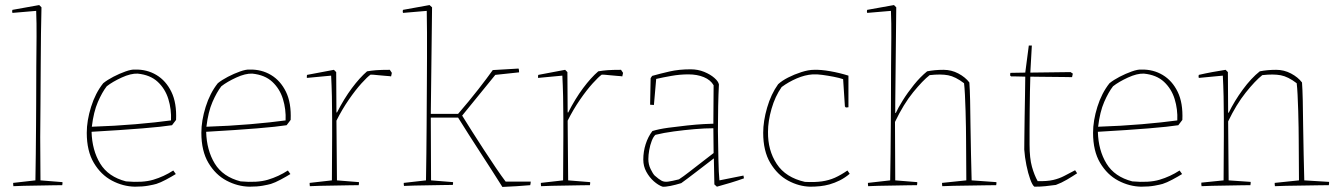

<svg xmlns="http://www.w3.org/2000/svg" viewBox="-20 -732 5290 759"><path d="M33 4Q32 0 32 -9L120 -19Q121 -66 121.5 -124Q122 -182 122.5 -235.5Q123 -289 123 -322Q123 -406 123.5 -469.5Q124 -533 124.5 -586Q125 -639 123 -689L29 -681Q27 -688 29 -693L135 -712L144 -703Q143 -653 142 -599Q141 -545 141 -477Q141 -409 140 -318Q138 -212 140 -19L227 -12Q227 -10 227 -6.5Q227 -3 226 0Q213 0 187 0.5Q161 1 131 1.5Q101 2 74.5 2.5Q48 3 33 4Z M513 6Q466 5 422.5 -18Q379 -41 351 -88Q323 -135 323 -207Q323 -255 340 -309.5Q357 -364 388 -403Q404 -416 428 -428.5Q452 -441 476 -449.5Q500 -458 514 -457Q561 -458 598.5 -435.5Q636 -413 657.5 -369Q679 -325 676 -258L660 -237Q622 -231 543 -224.5Q464 -218 342 -211Q344 -138 376 -85.5Q408 -33 478 -15Q544 -9 586 -21.5Q628 -34 665 -58L675 -44Q659 -34 636.5 -22Q614 -10 598 -5Q588 -2 566 2Q544 6 513 6ZM343 -231Q434 -234 516 -241Q598 -248 656 -256Q658 -300 645.5 -340.5Q633 -381 603.5 -408.5Q574 -436 524 -441Q497 -442 461 -425.5Q425 -409 402 -391Q384 -368 367 -329Q350 -290 343 -231Z M966 6Q919 5 875.5 -18Q832 -41 804 -88Q776 -135 776 -207Q776 -255 793 -309.5Q810 -364 841 -403Q857 -416 881 -428.5Q905 -441 929 -449.5Q953 -458 967 -457Q1014 -458 1051.5 -435.5Q1089 -413 1110.5 -369Q1132 -325 1129 -258L1113 -237Q1075 -231 996 -224.5Q917 -218 795 -211Q797 -138 829 -85.5Q861 -33 931 -15Q997 -9 1039 -21.5Q1081 -34 1118 -58L1128 -44Q1112 -34 1089.5 -22Q1067 -10 1051 -5Q1041 -2 1019 2Q997 6 966 6ZM796 -231Q887 -234 969 -241Q1051 -248 1109 -256Q1111 -300 1098.5 -340.5Q1086 -381 1056.5 -408.5Q1027 -436 977 -441Q950 -442 914 -425.5Q878 -409 855 -391Q837 -368 820 -329Q803 -290 796 -231Z M1205 4Q1204 0 1204 -9L1292 -19Q1292 -63 1292.5 -106.5Q1293 -150 1293 -193Q1293 -224 1293 -265.5Q1293 -307 1292 -351.5Q1291 -396 1289 -433L1193 -424Q1193 -427 1193 -430.5Q1193 -434 1194 -436Q1220 -441 1247 -446Q1274 -451 1300 -456L1309 -447L1310 -288L1312 -287Q1340 -342 1371 -383.5Q1402 -425 1431 -450Q1448 -453 1467 -454.5Q1486 -456 1521 -456L1529 -444L1528 -439L1526 -430Q1522 -431 1506 -432Q1490 -433 1472.5 -435Q1455 -437 1445 -437Q1433 -429 1409 -402.5Q1385 -376 1358.5 -337.5Q1332 -299 1310 -255L1312 -19L1399 -12Q1399 -10 1399 -6.5Q1399 -3 1398 0Q1385 0 1359 0.5Q1333 1 1303 1.5Q1273 2 1246.5 2.5Q1220 3 1205 4Z M1966 7Q1927 -55 1879.5 -128Q1832 -201 1791 -267H1683L1684 -19L1771 -12Q1771 -10 1771 -7Q1771 -4 1770 -1Q1757 -1 1731 -0.5Q1705 0 1675 0.5Q1645 1 1618.5 1.5Q1592 2 1577 3Q1576 -1 1576 -9L1664 -19Q1665 -66 1665.5 -124Q1666 -182 1666.5 -235.5Q1667 -289 1667 -322Q1667 -356 1667.5 -403Q1668 -450 1668 -502Q1668 -554 1668 -603Q1668 -652 1667 -689L1573 -681Q1571 -688 1573 -693L1678 -712L1688 -703L1683 -282H1791Q1835 -333 1870.5 -378.5Q1906 -424 1928 -455L2030 -461Q2032 -457 2032 -446L1938 -436L1807 -275L1812 -267Q1825 -246 1846.5 -212Q1868 -178 1892.5 -140.5Q1917 -103 1940 -69Q1963 -35 1979 -14H2078Q2078 -8 2076 0Q2055 2 2023 4Q1991 6 1966 7Z M2119 4Q2118 0 2118 -9L2206 -19Q2206 -63 2206.5 -106.5Q2207 -150 2207 -193Q2207 -224 2207 -265.5Q2207 -307 2206 -351.5Q2205 -396 2203 -433L2107 -424Q2107 -427 2107 -430.5Q2107 -434 2108 -436Q2134 -441 2161 -446Q2188 -451 2214 -456L2223 -447L2224 -288L2226 -287Q2254 -342 2285 -383.5Q2316 -425 2345 -450Q2362 -453 2381 -454.5Q2400 -456 2435 -456L2443 -444L2442 -439L2440 -430Q2436 -431 2420 -432Q2404 -433 2386.5 -435Q2369 -437 2359 -437Q2347 -429 2323 -402.5Q2299 -376 2272.5 -337.5Q2246 -299 2224 -255L2226 -19L2313 -12Q2313 -10 2313 -6.5Q2313 -3 2312 0Q2299 0 2273 0.5Q2247 1 2217 1.5Q2187 2 2160.5 2.5Q2134 3 2119 4Z M2673 -8Q2650 -1 2630 3Q2610 7 2599 6Q2582 0 2564.5 -15.5Q2547 -31 2535 -53Q2523 -75 2523 -101Q2523 -133 2532.5 -162.5Q2542 -192 2559 -214Q2585 -222 2622 -227Q2659 -232 2696.5 -236Q2734 -240 2762.5 -241.5Q2791 -243 2800 -243L2801 -395Q2789 -416 2762.5 -427Q2736 -438 2701 -438Q2668 -438 2634 -432Q2600 -426 2574 -420L2565 -317L2550 -318L2552 -423L2558 -432Q2590 -441 2627 -449.5Q2664 -458 2710 -458Q2739 -458 2763.5 -448Q2788 -438 2804 -424Q2820 -410 2822 -398Q2820 -361 2819 -312.5Q2818 -264 2818 -214Q2819 -155 2820 -101.5Q2821 -48 2824 -19L2919 -38L2921 -27Q2896 -18 2868 -9.5Q2840 -1 2814 6L2804 -3L2802 -104V-106Q2768 -80 2731 -51.5Q2694 -23 2673 -8ZM2568 -38Q2585 -23 2595.5 -17.5Q2606 -12 2621 -14Q2636 -16 2664 -23Q2681 -34 2706 -53.5Q2731 -73 2757 -93Q2783 -113 2801 -127L2800 -225Q2767 -225 2726 -221.5Q2685 -218 2644 -212.5Q2603 -207 2571 -199Q2563 -192 2556.5 -175.5Q2550 -159 2546.5 -139Q2543 -119 2543 -103Q2543 -82 2552 -63.5Q2561 -45 2568 -38Z M3183 6Q3138 5 3095.5 -18Q3053 -41 3025 -88Q2997 -135 2997 -207Q2997 -253 3012.5 -306.5Q3028 -360 3056 -399Q3071 -413 3095.5 -425.5Q3120 -438 3148 -447Q3176 -456 3198 -456Q3225 -457 3262 -450.5Q3299 -444 3334 -433V-308L3324 -307L3320 -311L3313 -419Q3299 -424 3276 -428.5Q3253 -433 3230.5 -436Q3208 -439 3193 -438Q3162 -436 3129.5 -422Q3097 -408 3070 -388Q3044 -351 3030 -302Q3016 -253 3016 -211Q3015 -138 3050.5 -84Q3086 -30 3162 -13Q3201 -11 3229 -15Q3257 -19 3280.5 -29.5Q3304 -40 3330 -58L3339 -45Q3320 -29 3300 -19Q3280 -9 3259 -3Q3241 2 3222 4Q3203 6 3183 6Z M3412 4Q3411 0 3411 -9L3499 -19Q3500 -66 3500.5 -124Q3501 -182 3501.5 -235.5Q3502 -289 3502 -322Q3502 -406 3502.5 -469.5Q3503 -533 3503.5 -586Q3504 -639 3502 -689L3408 -681Q3406 -688 3408 -693L3514 -712L3523 -703L3519 -318V-286L3521 -285Q3530 -305 3549 -335.5Q3568 -366 3593 -397Q3618 -428 3645 -450Q3674 -456 3710 -456Q3741 -456 3768.5 -441.5Q3796 -427 3812 -406Q3814 -380 3815 -334.5Q3816 -289 3816.5 -234Q3817 -179 3818.5 -122.5Q3820 -66 3821 -19L3919 -12Q3919 -10 3919 -6.5Q3919 -3 3918 0Q3905 0 3876 0.5Q3847 1 3813 1.5Q3779 2 3749.5 2.5Q3720 3 3705 4Q3704 0 3704 -9L3800 -19L3799 -180Q3799 -198 3798.5 -228.5Q3798 -259 3797 -293.5Q3796 -328 3794.5 -357.5Q3793 -387 3791 -403Q3757 -429 3728 -434.5Q3699 -440 3655 -435Q3628 -414 3590 -367.5Q3552 -321 3518 -250L3519 -19L3606 -12Q3606 -10 3606 -6.5Q3606 -3 3605 0Q3592 0 3566 0.5Q3540 1 3510 1.5Q3480 2 3453.5 2.5Q3427 3 3412 4Z M4069 6Q4061 0 4052.5 -23.5Q4044 -47 4037.5 -79Q4031 -111 4029 -141Q4029 -158 4029.5 -192.5Q4030 -227 4030.5 -270Q4031 -313 4032 -355Q4033 -397 4033 -429Q4027 -429 4014 -429.5Q4001 -430 3990 -430Q3979 -430 3977 -430L3973 -434L3974 -444L4033 -445L4047 -552H4059L4053 -445L4212 -447L4221 -441L4218 -427Q4210 -427 4188 -427.5Q4166 -428 4139.5 -428Q4113 -428 4089 -428.5Q4065 -429 4053 -429Q4052 -405 4051.5 -369.5Q4051 -334 4050.5 -295Q4050 -256 4050 -220.5Q4050 -185 4050 -161Q4050 -106 4059.5 -72.5Q4069 -39 4082 -16Q4119 -15 4143 -20.5Q4167 -26 4187 -36.5Q4207 -47 4230 -59L4238 -47Q4220 -35 4198 -22Q4176 -9 4154 -1Q4130 2 4112.5 4Q4095 6 4069 6Z M4491 6Q4444 5 4400.5 -18Q4357 -41 4329 -88Q4301 -135 4301 -207Q4301 -255 4318 -309.5Q4335 -364 4366 -403Q4382 -416 4406 -428.5Q4430 -441 4454 -449.5Q4478 -458 4492 -457Q4539 -458 4576.5 -435.5Q4614 -413 4635.5 -369Q4657 -325 4654 -258L4638 -237Q4600 -231 4521 -224.5Q4442 -218 4320 -211Q4322 -138 4354 -85.5Q4386 -33 4456 -15Q4522 -9 4564 -21.5Q4606 -34 4643 -58L4653 -44Q4637 -34 4614.5 -22Q4592 -10 4576 -5Q4566 -2 4544 2Q4522 6 4491 6ZM4321 -231Q4412 -234 4494 -241Q4576 -248 4634 -256Q4636 -300 4623.5 -340.5Q4611 -381 4581.5 -408.5Q4552 -436 4502 -441Q4475 -442 4439 -425.5Q4403 -409 4380 -391Q4362 -368 4345 -329Q4328 -290 4321 -231Z M4730 4Q4729 1 4729 -2.5Q4729 -6 4729 -10L4817 -19Q4817 -63 4817.5 -106.5Q4818 -150 4818 -193Q4818 -224 4818 -265Q4818 -306 4817 -350.5Q4816 -395 4814 -433L4719 -424Q4717 -431 4719 -436Q4745 -442 4772 -447Q4799 -452 4825 -456L4834 -447L4835 -287L4837 -286Q4860 -333 4893 -378Q4926 -423 4960 -450Q4989 -456 5025 -456Q5056 -456 5083.5 -441.5Q5111 -427 5127 -406Q5129 -380 5130 -334.5Q5131 -289 5131.5 -234Q5132 -179 5133.5 -122.5Q5135 -66 5136 -19L5234 -13Q5234 -11 5234 -7Q5234 -3 5233 0Q5220 0 5191 0.5Q5162 1 5128 1.5Q5094 2 5064.5 2.5Q5035 3 5020 4Q5019 0 5019 -9L5115 -19L5114 -180Q5114 -198 5113.5 -228.5Q5113 -259 5112 -293.5Q5111 -328 5109.5 -357.5Q5108 -387 5106 -403Q5072 -429 5043 -434.5Q5014 -440 4970 -435Q4942 -413 4904.5 -366Q4867 -319 4835 -252L4837 -19L4924 -13Q4924 -11 4924 -8Q4924 -5 4923 0Q4910 0 4884 0.5Q4858 1 4828 1.5Q4798 2 4771.5 2.5Q4745 3 4730 4Z"/></svg>

Font: Labrada Thin
Style: Regular
Weight: 100
Designer: Mercedes Jáuregui
Foundry: Omnibus-Type Team
Version: Version 1.000; ttfautohint (v1.8.4.7-5d5b)